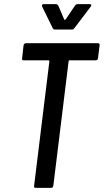

<svg xmlns="http://www.w3.org/2000/svg" viewBox="-20 -909 502 929"><path d="M462 -690 454 -627Q454 -623 451 -620Q448 -617 443 -617H316Q312 -617 312 -613L238 -10Q236 0 227 0H153Q143 0 145 -10L219 -613Q219 -617 215 -617H95Q85 -617 87 -627L94 -690Q95 -694 98 -697Q101 -700 105 -700H454Q458 -700 460.5 -697Q463 -694 462 -690ZM183 -882Q183 -889 192 -889H251Q257 -889 262 -882L291 -814Q292 -813 294 -813Q296 -813 297 -814L343 -882Q348 -889 355 -889H415Q420 -889 421.5 -885.5Q423 -882 419 -877L340 -773Q335 -766 328 -766H245Q239 -766 235 -773L184 -877Q183 -879 183 -882Z"/></svg>

Font: Barlow Condensed Medium
Style: Italic
Weight: 500
Width: 3
Italic angle: -7°
Designer: Jeremy Tribby
Foundry: Tribby Type
Version: Version 1.408